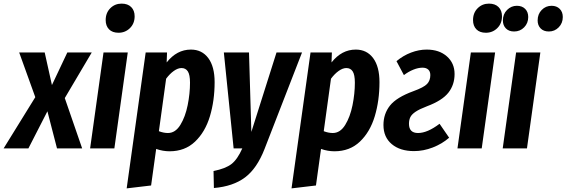

<svg xmlns="http://www.w3.org/2000/svg" viewBox="-64 -820 3130 1061"><path d="M294 -278 390 0H251L198 -205L93 0H-44L131 -283L42 -530H183L223 -350L308 -530H443Z M568 0H434L508 -530H642ZM520 -709Q520 -749 545.5 -774.5Q571 -800 608 -800Q642 -800 661 -781Q680 -762 680 -730Q680 -690 654 -664.5Q628 -639 591 -639Q557 -639 538.5 -658Q520 -677 520 -709Z M741 -530H859L857 -475Q913 -546 991 -546Q1052 -546 1087 -499Q1122 -452 1122 -366Q1122 -264 1096 -177.5Q1070 -91 1014 -37.5Q958 16 873 16Q836 16 799 3L771 205L636 221ZM986 -363Q986 -407 974 -425.5Q962 -444 939 -444Q919 -444 896.5 -428Q874 -412 854 -385L814 -95Q840 -85 864 -85Q905 -85 932.5 -129.5Q960 -174 973 -238.5Q986 -303 986 -363Z M1398 3Q1356 111 1290 160.5Q1224 210 1118 219L1116 125Q1182 112 1215 86.5Q1248 61 1275 0H1227L1173 -530H1312L1325 -91L1464 -530H1605Z M1652 -530H1770L1768 -475Q1824 -546 1902 -546Q1963 -546 1998 -499Q2033 -452 2033 -366Q2033 -264 2007 -177.5Q1981 -91 1925 -37.5Q1869 16 1784 16Q1747 16 1710 3L1682 205L1547 221ZM1897 -363Q1897 -407 1885 -425.5Q1873 -444 1850 -444Q1830 -444 1807.5 -428Q1785 -412 1765 -385L1725 -95Q1751 -85 1775 -85Q1816 -85 1843.5 -129.5Q1871 -174 1884 -238.5Q1897 -303 1897 -363Z M2448 -411Q2448 -351 2413.5 -307.5Q2379 -264 2296 -233Q2254 -217 2232.5 -202.5Q2211 -188 2203.5 -172.5Q2196 -157 2196 -136Q2196 -85 2246 -85Q2298 -85 2365 -136L2418 -59Q2379 -25 2327.5 -5Q2276 15 2224 15Q2147 15 2101 -23.5Q2055 -62 2055 -129Q2055 -191 2091 -236.5Q2127 -282 2220 -316Q2278 -337 2296 -356Q2314 -375 2314 -405Q2314 -425 2302.5 -435.5Q2291 -446 2271 -446Q2247 -446 2220 -435Q2193 -424 2168 -405L2127 -482Q2164 -513 2207.5 -529.5Q2251 -546 2294 -546Q2363 -546 2405.5 -508.5Q2448 -471 2448 -411Z M2598 0H2464L2538 -530H2672ZM2550 -709Q2550 -749 2575.5 -774.5Q2601 -800 2638 -800Q2672 -800 2691 -781Q2710 -762 2710 -730Q2710 -690 2684 -664.5Q2658 -639 2621 -639Q2587 -639 2568.5 -658Q2550 -677 2550 -709Z M2848 0H2714L2788 -530H2922ZM2715 -707Q2715 -742 2738 -765Q2761 -788 2792 -788Q2821 -788 2838 -771Q2855 -754 2855 -726Q2855 -692 2832.5 -669Q2810 -646 2777 -646Q2748 -646 2731.5 -663Q2715 -680 2715 -707ZM2907 -707Q2907 -742 2929.5 -765Q2952 -788 2984 -788Q3012 -788 3029 -771Q3046 -754 3046 -726Q3046 -692 3023.5 -669Q3001 -646 2969 -646Q2940 -646 2923.5 -663Q2907 -680 2907 -707Z"/></svg>

Font: Fira Sans Compressed SemiBold
Style: Italic
Weight: 600
Width: 1
Italic angle: -8°
Designer: bBox Type GmbH & Carrois Corporate GbR & Edenspiekermann AG
Foundry: bBox Type GmbH & Carrois Corporate GbR & Edenspiekermann AG
Version: Version 4.301